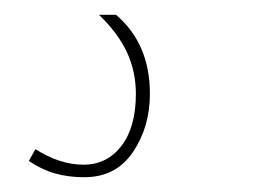

<svg xmlns="http://www.w3.org/2000/svg" viewBox="-20 -20 360 260"><path d="M19 198 28 182Q61 203 93 203Q125 203 144.5 177.5Q164 152 164 107Q164 77 152 51Q140 25 114 0H137Q183 39 183 107Q183 152 160 186Q137 220 94 220Q73 220 55 215Q37 210 19 198Z"/></svg>

Font: Georama Thin
Style: Italic
Weight: 100
Italic angle: -9°
Designer: Jean-Baptiste Levee
Foundry: Production Type
Version: Version 1.000